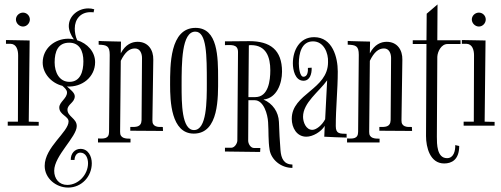

<svg xmlns="http://www.w3.org/2000/svg" viewBox="-20 -690 2263 868"><path d="M115 -602C115 -619 101 -633 84 -633C67 -633 52 -619 52 -602C52 -585 67 -570 84 -570C101 -570 115 -585 115 -602ZM110 -140 114 -507 7 -509V-492H28C55 -491 62 -463 62 -440L61 -140H15V-122H155V-139Z M284 -299C350 -295 410 -341 410 -409C410 -456 375 -494 329 -508C321 -525 318 -545 318 -561C318 -604 345 -635 389 -635C394 -635 399 -635 403 -634L406 -648C397 -651 388 -652 379 -652C334 -652 291 -619 291 -572C291 -552 302 -528 314 -512C306 -514 297 -515 289 -515C227 -515 173 -471 173 -407C173 -360 210 -315 262 -302C271 -294 283 -284 283 -272C283 -245 248 -229 248 -204C248 -171 290 -165 290 -141C290 -93 182 -25 182 60C182 116 233 158 288 158C349 158 395 108 395 48C395 17 379 -17 344 -17C318 -17 299 4 300 33H317C317 17 326 0 343 0C369 0 378 27 378 48C378 99 335 146 284 146C247 146 225 118 225 82C225 14 327 -71 327 -120C327 -155 285 -163 285 -194C285 -219 318 -226 318 -255C318 -271 297 -286 283 -299ZM293 -497C339 -497 357 -460 357 -413C357 -366 343 -320 294 -320C248 -320 227 -363 227 -408C227 -457 242 -497 293 -497Z M526 -415C545 -454 565 -471 590 -471C614 -471 622 -447 622 -428L620 -147C619 -114 594 -116 569 -116V-99L717 -98L716 -116C694 -115 668 -116 669 -146L673 -420C674 -464 650 -501 602 -501C576 -501 547 -489 526 -449L527 -502C527 -502 426 -504 426 -505V-488C463 -487 476 -482 476 -442L473 -94C473 -61 448 -63 423 -64V-46H570V-63C548 -63 522 -64 523 -94Z M966 -334C966 -432 965 -564 864 -564C747 -564 749 -393 749 -306C749 -235 753 -86 856 -86C971 -86 966 -253 966 -334ZM863 -547C915 -547 915 -439 915 -315C915 -231 915 -102 857 -102C801 -102 801 -225 801 -302C801 -407 801 -547 863 -547Z M1128 -21C1113 -21 1102 -40 1102 -54L1103 -237H1131C1173 -237 1190 -172 1192 -138C1195 -96 1192 -53 1199 -12C1206 30 1248 69 1302 69V54C1263 53 1251 26 1248 -11C1245 -53 1242 -96 1241 -139C1239 -184 1213 -222 1171 -240C1232 -246 1255 -314 1255 -366C1255 -465 1201 -504 1107 -504C1070 -504 1034 -503 997 -503V-486C1023 -486 1056 -492 1056 -455L1053 -55C1053 -42 1041 -22 1025 -22H997V-5L1156 -3L1157 -21ZM1103 -251 1105 -485C1108 -486 1111 -486 1115 -486C1184 -486 1202 -431 1202 -372C1202 -327 1194 -251 1134 -251Z M1446 -72C1479 -70 1513 -69 1547 -68V-85C1517 -86 1498 -84 1498 -120C1498 -203 1507 -285 1507 -367C1507 -431 1483 -522 1400 -522C1334 -522 1304 -462 1304 -404C1304 -374 1314 -325 1352 -325C1380 -325 1390 -354 1389 -384L1372 -383C1373 -369 1371 -343 1352 -343C1335 -343 1331 -385 1331 -403C1331 -448 1343 -503 1395 -503C1444 -503 1465 -450 1463 -409C1463 -285 1299 -267 1299 -153C1299 -113 1321 -72 1365 -72C1394 -72 1432 -94 1448 -121ZM1392 -103C1363 -103 1350 -138 1350 -162C1350 -226 1422 -275 1459 -327L1450 -151C1436 -124 1410 -103 1392 -103Z M1652 -415C1671 -454 1691 -471 1716 -471C1740 -471 1748 -447 1748 -428L1746 -147C1745 -114 1720 -116 1695 -116V-99L1843 -98L1842 -116C1820 -115 1794 -116 1795 -146L1799 -420C1800 -464 1776 -501 1728 -501C1702 -501 1673 -489 1652 -449L1653 -502C1653 -502 1552 -504 1552 -505V-488C1589 -487 1602 -482 1602 -442L1599 -94C1599 -61 1574 -63 1549 -64V-46H1696V-63C1674 -63 1648 -64 1649 -94Z M1958 -670 1909 -628 1908 -508H1846V-491H1908L1906 -75C1906 -24 1924 49 1988 49C2021 49 2056 33 2056 -30L2038 -34C2039 -10 2032 25 2001 25C1955 25 1955 -39 1955 -72L1957 -433C1958 -457 1975 -491 2003 -491H2062V-508H1957Z M2176 -602C2176 -619 2162 -633 2145 -633C2128 -633 2113 -619 2113 -602C2113 -585 2128 -570 2145 -570C2162 -570 2176 -585 2176 -602ZM2171 -140 2175 -507 2068 -509V-492H2089C2116 -491 2123 -463 2123 -440L2122 -140H2076V-122H2216V-139Z"/></svg>

Font: Bigelow Rules
Style: Regular
Weight: 400
Designer: Astigmatic (AOETI)
Foundry: Astigmatic (AOETI)
Version: Version 1.000